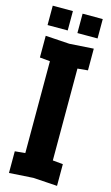

<svg xmlns="http://www.w3.org/2000/svg" viewBox="-131 -905 552 957"><g transform="rotate(15 145.0 -427.0)"><path d="M21 4V-108L74 -113V-587L21 -592V-704L145 -696L269 -704V-592L216 -587V-113L269 -108V4L145 -4ZM16 -758V-858H120V-758ZM170 -758V-858H274V-758Z"/></g></svg>

Font: Tektur Condensed SemiBold
Style: Regular
Weight: 600
Width: 3
Designer: Adam Jagosz
Foundry: Adam Jagosz
Version: Version 1.005;gftools[0.9.30]